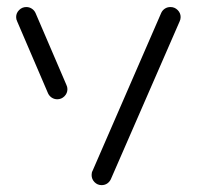

<svg xmlns="http://www.w3.org/2000/svg" viewBox="-20 -539 573 559"><path d="M176.3 -279.6Q176.3 -267.4 167.6 -258.7Q158.9 -250 146.7 -250Q138.1 -250 130.9 -254.6Q123.7 -259.3 120 -267L30 -476.7Q27 -482.6 27 -489.3Q27 -501.1 35.7 -509.8Q44.4 -518.5 56.7 -518.5Q65.2 -518.5 72.4 -513.9Q79.6 -509.3 83.3 -501.5L173.3 -291.9Q176.3 -285.9 176.3 -279.6ZM275.9 0Q263.7 0 255.2 -8.7Q246.7 -17.4 246.7 -29.6Q246.7 -37 249.6 -41.9L449.6 -501.9Q453.3 -509.6 460.4 -514.1Q467.4 -518.5 476.3 -518.5Q488.5 -518.5 497.2 -509.8Q505.9 -501.1 505.9 -489.3Q505.9 -482.6 503 -476.7L302.6 -17Q298.9 -9.3 291.9 -4.6Q284.8 0 275.9 0Z"/></svg>

Font: 26F Galaxy Hebrew Medium
Style: Regular
Weight: 500
Designer: C₂₉H₂₅N₃O₅
Version: Version 1.000